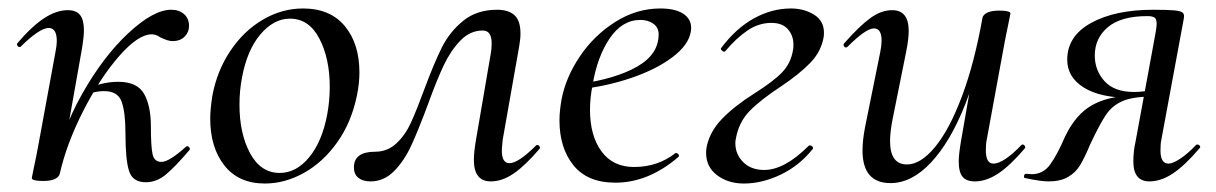

<svg xmlns="http://www.w3.org/2000/svg" viewBox="-20 -419 2868 453"><path d="M384 -396Q403 -396 414.5 -385.5Q426 -375 426 -358Q426 -343 415.5 -332.5Q405 -322 387 -322Q376 -322 358 -331Q348 -338 338 -338Q306 -338 261 -286.5Q216 -235 176.5 -157.5Q137 -80 121 -9L106 -10Q123 -107 173 -196Q223 -285 282.5 -340.5Q342 -396 384 -396ZM55 1 59 -19Q68 -62 70 -74L111 -297Q114 -312 114 -322Q114 -353 95 -353Q84 -353 67 -341.5Q50 -330 29 -309Q28 -308 26 -308Q23 -308 21 -311.5Q19 -315 21 -317Q55 -357 84 -376Q113 -395 140 -395Q160 -395 169 -383.5Q178 -372 178 -347Q178 -332 173 -302L121 -9Q119 -1 109 3.5Q99 8 82 8Q55 8 55 1ZM276 -104Q276 -154 267 -179Q258 -204 226 -204Q209 -204 194 -199L191 -212Q226 -226 259 -226Q304 -226 320 -197.5Q336 -169 336 -121Q336 -73 340 -55Q344 -37 361 -37Q379 -37 419 -73Q420 -74 422 -74Q425 -74 427 -70.5Q429 -67 427 -65Q392 -24 370.5 -6.5Q349 11 324 11Q293 11 284.5 -15.5Q276 -42 276 -104Z M476 -139Q476 -161 481 -193Q492 -252 523.5 -299Q555 -346 600 -372.5Q645 -399 695 -399Q759 -399 793.5 -357.5Q828 -316 828 -248Q828 -222 822 -193Q809 -130 775.5 -83Q742 -36 697 -11Q652 14 605 14Q543 14 509.5 -28.5Q476 -71 476 -139ZM752 -149Q758 -181 758 -214Q758 -281 733.5 -328Q709 -375 664 -375Q626 -375 594.5 -338Q563 -301 551 -236Q545 -205 545 -172Q545 -104 570 -57.5Q595 -11 640 -11Q679 -11 709.5 -48Q740 -85 752 -149Z M815 -24Q815 -61 865 -61Q894 -61 915 -80.5Q936 -100 949.5 -129.5Q963 -159 981 -208Q1004 -270 1022.5 -307Q1041 -344 1073 -370Q1105 -396 1153 -396Q1180 -396 1194 -383Q1208 -370 1208 -340Q1208 -327 1205 -310L1166 -89Q1164 -69 1164 -64Q1164 -34 1182 -34Q1203 -34 1245 -76Q1246 -77 1248 -77Q1251 -77 1253 -73.5Q1255 -70 1253 -68Q1220 -29 1192.5 -10Q1165 9 1138 9Q1098 9 1098 -42Q1098 -59 1103 -89L1138 -293Q1140 -303 1140 -317Q1140 -347 1119 -347Q1089 -347 1066 -323Q1043 -299 1026.5 -264Q1010 -229 989 -171Q967 -112 950.5 -76Q934 -40 910 -15.5Q886 9 854 9Q836 9 825.5 0.5Q815 -8 815 -24Z M1300 -135Q1300 -157 1305 -185Q1315 -237 1348.5 -286.5Q1382 -336 1432 -367.5Q1482 -399 1538 -399Q1576 -399 1595 -384.5Q1614 -370 1610 -345Q1605 -313 1566.5 -284Q1528 -255 1469 -235Q1410 -215 1345 -208L1347 -221Q1433 -233 1483.5 -262Q1534 -291 1534 -338Q1534 -354 1521.5 -363Q1509 -372 1491 -372Q1448 -372 1418.5 -328.5Q1389 -285 1378 -218Q1372 -188 1372 -160Q1372 -99 1399 -62Q1426 -25 1476 -25Q1532 -25 1574 -58H1575Q1578 -58 1580.5 -55Q1583 -52 1581 -49Q1510 12 1432 12Q1366 12 1333 -29Q1300 -70 1300 -135Z M1646 -58Q1646 -66 1647 -71Q1654 -108 1683.5 -138.5Q1713 -169 1759 -198Q1805 -227 1825.5 -248.5Q1846 -270 1851 -301Q1852 -305 1852 -314Q1852 -335 1839 -350Q1826 -365 1800 -365Q1770 -365 1743.5 -347Q1717 -329 1691 -298L1689 -297Q1686 -297 1683 -300Q1680 -303 1681 -305Q1716 -352 1758.5 -375.5Q1801 -399 1846 -399Q1877 -399 1900.5 -384.5Q1924 -370 1924 -342Q1924 -334 1923 -330Q1917 -297 1892 -271Q1867 -245 1824 -216Q1775 -184 1749 -157.5Q1723 -131 1716 -91Q1715 -88 1715 -81Q1715 -55 1733.5 -36.5Q1752 -18 1783 -18Q1831 -18 1888 -75Q1889 -76 1891 -76Q1894 -76 1896.5 -73.5Q1899 -71 1898 -68Q1866 -28 1822 -7Q1778 14 1735 14Q1698 14 1672 -5.5Q1646 -25 1646 -58Z M2015 -64Q2015 -88 2021 -119L2057 -297Q2060 -312 2060 -323Q2060 -352 2042 -352Q2023 -352 1980 -309Q1978 -307 1976 -307Q1973 -307 1971 -310.5Q1969 -314 1972 -317Q2007 -357 2033 -376Q2059 -395 2085 -395Q2124 -395 2124 -346Q2124 -327 2118 -297L2086 -138Q2080 -108 2080 -86Q2080 -31 2120 -31Q2152 -31 2186 -72Q2220 -113 2249.5 -191.5Q2279 -270 2298 -377L2312 -376Q2292 -260 2257 -172Q2222 -84 2176.5 -35.5Q2131 13 2081 13Q2015 13 2015 -64ZM2242 -38Q2242 -54 2247 -84L2298 -377Q2300 -385 2310 -389.5Q2320 -394 2338 -394Q2364 -394 2364 -387L2360 -367Q2351 -324 2349 -312L2308 -89Q2306 -80 2306 -64Q2306 -33 2324 -33Q2336 -33 2353 -44.5Q2370 -56 2390 -77Q2391 -78 2393 -78Q2396 -78 2398 -74.5Q2400 -71 2398 -69Q2363 -28 2335 -9.5Q2307 9 2280 9Q2260 9 2251 -2Q2242 -13 2242 -38Z M2398 1Q2396 1 2396 -2Q2396 -9 2401 -9L2414 -8Q2441 -8 2457.5 -30.5Q2474 -53 2493 -97Q2518 -149 2556 -170.5Q2594 -192 2644 -192L2649 -188Q2576 -188 2537 -212.5Q2498 -237 2498 -278Q2498 -334 2554.5 -365Q2611 -396 2701 -396Q2736 -396 2751 -394.5Q2766 -393 2770.5 -389Q2775 -385 2773 -375L2720 -89Q2718 -80 2718 -64Q2718 -33 2737 -33Q2747 -33 2764.5 -44.5Q2782 -56 2802 -77Q2803 -78 2805 -78Q2809 -78 2811 -74.5Q2813 -71 2810 -69Q2775 -28 2747 -9.5Q2719 9 2692 9Q2654 9 2654 -38Q2654 -62 2659 -84L2701 -312Q2709 -352 2709 -363Q2709 -374 2704 -377.5Q2699 -381 2687 -381Q2625 -381 2594 -355Q2563 -329 2563 -288Q2563 -253 2586 -227.5Q2609 -202 2656 -202Q2678 -202 2703 -208L2697 -191Q2653 -191 2628.5 -180.5Q2604 -170 2589 -147.5Q2574 -125 2552 -78Q2539 -47 2528.5 -29.5Q2518 -12 2500 -1.5Q2482 9 2454 9Q2435 9 2398 1Z"/></svg>

Font: Cormorant Garamond Medium
Style: Italic
Weight: 500
Italic angle: -10°
Designer: Christian Thalmann (Catharsis Fonts)
Foundry: Catharsis Fonts
Version: Version 4.000